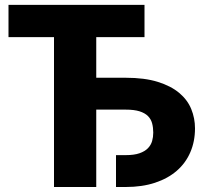

<svg xmlns="http://www.w3.org/2000/svg" viewBox="-20 -748 804 768"><path d="M483 -437Q558.5 -437 611.2 -420.5Q664 -404 697 -376.2Q730 -348.5 745 -311.8Q760 -275 760 -234.5Q760 -182 741.2 -138.8Q722.5 -95.5 687 -64.8Q651.5 -34 600 -17Q548.5 0 483 0H444V-127.5H483Q516.5 -127.5 538 -135Q559.5 -142.5 571.8 -155.2Q584 -168 588.5 -184Q593 -200 593 -217.5Q593 -237.5 588.5 -254.5Q584 -271.5 571.8 -283.8Q559.5 -296 538 -302.8Q516.5 -309.5 483 -309.5H365V0H196V-599.5H14V-728.5H558V-599.5H365V-437Z"/></svg>

Font: Lato
Style: Regular
Weight: 900
Designer: Lukasz Dziedzic with Adam Twardoch and Botio Nikoltchev
Foundry: tyPoland Lukasz Dziedzic
Version: Version 2.010; 2014-09-01; http://www.latofonts.com/; ttfaut